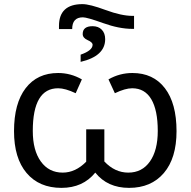

<svg xmlns="http://www.w3.org/2000/svg" viewBox="-20 -901 924 931"><path d="M380 -881Q415 -881 492 -852.5Q569 -824 623 -824H630V-761H622Q558 -761 480 -789Q402 -817 382 -817Q330 -817 330 -760H266V-775Q266 -881 380 -881ZM429 -774Q457 -774 473.5 -757Q490 -740 490 -711Q490 -629 371 -601V-636Q429 -656 429 -684Q429 -696 405 -706.5Q381 -717 381 -736Q381 -774 429 -774ZM278 10Q170 10 109 -62Q48 -134 48 -265Q48 -400 104.5 -473.5Q161 -547 262 -547Q323 -547 377 -516L347 -449Q296 -473 262 -473Q139 -473 139 -266Q139 -172 178 -118Q217 -64 284 -64Q346 -64 398 -117V-274H486V-118Q537 -64 602 -64Q669 -64 707 -118Q745 -172 745 -266Q745 -367 713.5 -420Q682 -473 621 -473Q587 -473 537 -449L506 -516Q560 -547 622 -547Q723 -547 779.5 -473.5Q836 -400 836 -265Q836 -134 774.5 -62Q713 10 606 10Q501 10 442 -64Q382 10 278 10Z"/></svg>

Font: Advent Sans Logo
Style: Regular
Weight: 400
Designer: Types & Symbols
Foundry: Types & Symbols
Version: Version 1.002